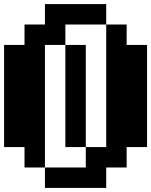

<svg xmlns="http://www.w3.org/2000/svg" viewBox="-20 -820 740 940"><path d="M200 -800V-700H100V-600H0V-100H100V0H200V-600H300V-700H500V-800ZM200 100H500V0H600V-100H700V-600H600V-700H500V-100H400V0H200ZM300 -100H400V-600H300Z"/></svg>

Font: FT88 Gothique
Style: Regular
Weight: 400
Designer: Ange Degheest & Oriane Charvieux
Foundry: Velvetyne Type Foundry
Version: Version 1.000;FEAKit 1.0